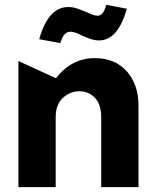

<svg xmlns="http://www.w3.org/2000/svg" viewBox="-20 -773 644 793"><path d="M371 -533Q276 -533 211 -450L56 -521V0H210V-289Q210 -341 239.5 -368.5Q269 -396 308 -396Q346 -396 372 -369Q398 -342 398 -289V0H552V-337Q552 -424 503.5 -478.5Q455 -533 371 -533ZM271 -642Q289 -642 319 -626Q323 -624 337.5 -618Q352 -612 364.5 -609Q377 -606 389 -606Q467 -606 504 -737L419 -753Q412 -729 403.5 -718.5Q395 -708 382 -708Q369 -708 337 -723Q313 -733 296.5 -738.5Q280 -744 262 -744Q179 -744 142 -611L229 -595Q237 -621 247 -631.5Q257 -642 271 -642Z"/></svg>

Font: Geom
Style: Bold
Weight: 700
Version: Version 1.102